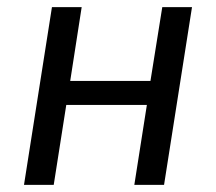

<svg xmlns="http://www.w3.org/2000/svg" viewBox="-20 -516 602 536"><path d="M47 0 125 -496H208L176 -290H400L433 -496H516L438 0H355L390 -223H165L130 0Z"/></svg>

Font: Nunito Sans 7pt Condensed
Style: Italic
Weight: 400
Width: 3
Italic angle: -9°
Designer: Vernon Adams
Foundry: Vernon Adams
Version: Version 3.101;gftools[0.9.27]